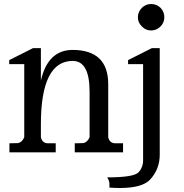

<svg xmlns="http://www.w3.org/2000/svg" viewBox="-20 -760 920 958"><path d="M738 -520 619 -460V-440H694V40Q694 75 671 100Q647 125 515 125Q526 143 526 157Q526 171 526 176Q554 178 578 178Q690 178 729 136Q777 84 777 12V-520ZM668 -674Q668 -647 688 -628Q707 -608 734 -608Q761 -608 781 -628Q800 -647 800 -674Q800 -701 781 -721Q761 -740 734 -740Q707 -740 688 -721Q668 -701 668 -674ZM184 -520H145L26 -460V-440H101V-75Q90 -50 70 -46L27 -45V0H258V-45H220Q191 -45 184 -75V-140Q184 -456 343 -456Q427 -456 427 -302V-75Q416 -50 396 -46L353 -45V0H594V-45H556Q527 -45 520 -75V-340Q520 -510 343 -511Q219 -511 184 -358Z"/></svg>

Font: Sawarabi Mincho
Style: Regular
Weight: 400
Version: Version 1.082; ttfautohint (v1.8.4.7-5d5b)